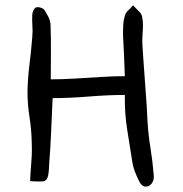

<svg xmlns="http://www.w3.org/2000/svg" viewBox="-20 -716 693 726"><path d="M452 -357Q390 -357 316 -351Q242 -345 179 -345Q176 -281 173.5 -220Q171 -159 166 -97Q165 -59 160 -45Q155 -31 140 -30Q125 -29 94 -31Q95 -61 97 -83Q99 -105 100 -126.5Q101 -148 100 -178Q99 -226 91.5 -273.5Q84 -321 84 -369Q85 -421 91.5 -472.5Q98 -524 102 -576Q104 -597 102.5 -618Q101 -639 102 -660Q102 -668 106.5 -677Q111 -686 116 -688Q124 -690 134 -687Q144 -684 148 -678Q156 -666 163 -652Q170 -638 171 -624Q173 -575 172.5 -523.5Q172 -472 172 -416Q214 -416 264 -419Q314 -422 363 -425Q412 -428 452 -428Q451 -466 449 -507Q447 -548 445 -588Q445 -606 446 -623Q447 -640 452 -656Q455 -668 465 -677Q475 -686 483 -696Q493 -685 505 -673.5Q517 -662 518 -649Q522 -627 520 -603Q518 -579 518 -556Q518 -553 519.5 -530Q521 -507 523.5 -471.5Q526 -436 529 -396Q532 -356 534.5 -318.5Q537 -281 538 -254Q541 -205 549 -156Q557 -107 561 -57Q564 -35 553.5 -22Q543 -9 529 -10.5Q515 -12 506 -31Q496 -51 489 -70Q482 -89 479 -112Q471 -165 461 -225.5Q451 -286 452 -357Z"/></svg>

Font: Mynerve
Style: Regular
Weight: 400
Designer: Carolina Short
Foundry: Carolina Short
Version: Version 1.000; ttfautohint (v1.8.4.7-5d5b)